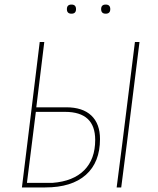

<svg xmlns="http://www.w3.org/2000/svg" viewBox="-20 -821 693 841"><path d="M273 -781Q273 -801 293 -801Q313 -801 313 -781Q313 -761 293 -761Q273 -761 273 -781ZM423 -781Q423 -801 443 -801Q463 -801 463 -781Q463 -761 443 -761Q423 -761 423 -781ZM76 0 100 -195 154 -637H174L139 -351H270Q342 -351 380 -315Q418 -279 418 -212Q418 -110 356 -55Q294 0 178 0ZM591 -637 536 -195 511 0H491L516 -195L571 -637ZM265 -331H137L120 -195L98 -20H210Q301 -27 349 -75.5Q397 -124 397 -208Q397 -331 265 -331Z"/></svg>

Font: Alegreya Sans SC Thin
Style: Italic
Weight: 100
Italic angle: -7°
Designer: Juan Pablo del Peral
Foundry: Huerta Tipografica
Version: Version 2.007